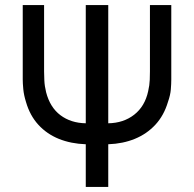

<svg xmlns="http://www.w3.org/2000/svg" viewBox="-20 -740 768 760"><path d="M319.5 0V-169Q261 -171 213.2 -190.2Q165.5 -209.5 132 -246Q98.5 -282.5 83 -336Q74.5 -363 72.2 -386.8Q70 -410.5 70 -425V-720H154.5V-457.5Q154.5 -444.5 155.5 -422Q156.5 -399.5 162.5 -375Q178 -315 219.2 -284Q260.5 -253 319.5 -252V-720H408.5V-252Q469 -253 511.2 -286Q553.5 -319 566.5 -379Q572 -402.5 572.8 -424.2Q573.5 -446 573.5 -457.5V-720H658V-425Q658 -408.5 656.2 -386.2Q654.5 -364 645 -337Q629 -283 595.2 -246.5Q561.5 -210 514 -190.5Q466.5 -171 408.5 -169V0Z"/></svg>

Font: Cns Manrope Med
Style: Regular
Weight: 500
Designer: Mikhail Sharanda
Foundry: Mikhail Sharanda
Version: Version 4.504